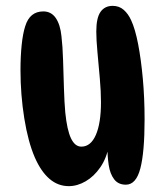

<svg xmlns="http://www.w3.org/2000/svg" viewBox="-20 -637 564 656"><path d="M410 -6Q384 -6 370 -24.5Q356 -43 351.5 -72.5Q347 -102 347 -135L352 -139Q344 -96 322.5 -65Q301 -34 272.5 -17.5Q244 -1 215 -1Q178 -1 149 -26Q120 -51 99 -99Q76 -152 63 -232.5Q50 -313 50 -398Q50 -444 54 -483Q58 -522 66 -547Q74 -573 89.5 -585.5Q105 -598 128 -598Q155 -598 170.5 -575.5Q186 -553 190 -513Q194 -480 195.5 -431.5Q197 -383 198.5 -334.5Q200 -286 203 -253Q209 -193 222.5 -164.5Q236 -136 258 -136Q290 -136 307.5 -176Q325 -216 325 -288Q325 -324 321 -369.5Q317 -415 313 -458Q309 -501 309 -529Q309 -576 323.5 -596.5Q338 -617 365 -617Q387 -617 402.5 -603.5Q418 -590 428 -568Q442 -538 452 -486Q462 -434 468 -368Q474 -302 474 -229Q474 -117 459.5 -61.5Q445 -6 410 -6Z"/></svg>

Font: DynaPuff Condensed
Style: Regular
Weight: 400
Width: 3
Designer: Toshi Omagari, Jennifer Daniel
Foundry: Google Fonts
Version: Version 2.000